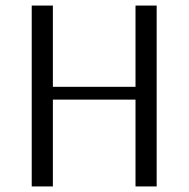

<svg xmlns="http://www.w3.org/2000/svg" viewBox="-20 -670 678 690"><path d="M543 -650V0H467V-312H170V0H94V-650H170V-358H467V-650Z"/></svg>

Font: Arsenal
Style: Regular
Weight: 400
Designer: Andrij Shevchenko
Foundry: Stairsfor.com
Version: Version 1.000